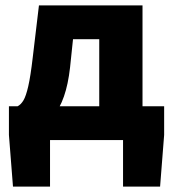

<svg xmlns="http://www.w3.org/2000/svg" viewBox="-20 -518 640 710"><path d="M347 0V-373H250L239 -268Q232 -206 216.5 -161.5Q201 -117 177 -88.5Q153 -60 122.5 -46Q92 -32 56 -32L45 -125Q57 -131 66.5 -146.5Q76 -162 84.5 -199Q93 -236 101 -305L124 -498H507V0ZM28 172 13 -19V-125H587V-19L572 172H435V0H165V172Z"/></svg>

Font: Source Code Pro ExtraBold
Style: Regular
Weight: 800
Monospace: yes
Designer: Paul D. Hunt, Teo Tuominen
Foundry: Adobe Systems Incorporated
Version: Version 1.018;hotconv 1.0.116;makeotfexe 2.5.65601